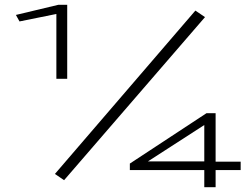

<svg xmlns="http://www.w3.org/2000/svg" viewBox="-20 -707 1040 797"><path d="M214 -380V-649L61 -618L46 -645L222 -687H259V-380ZM246 41 208 15 791 -663 831 -636ZM828 70V-1H519V-28L837 -237H875V-36H979V-1H875V70ZM594 -37H828V-188Z"/></svg>

Font: Inconsolata UltraExpanded Light
Style: Regular
Weight: 300
Width: 9
Monospace: yes
Designer: Raph Levien, Cyreal, Brenton Simpson
Foundry: Raph Levien, Cyreal, Google
Version: Version 3.001; ttfautohint (v1.8.2.53-6de2)